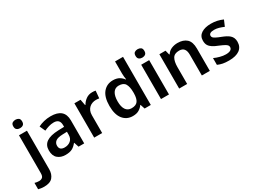

<svg xmlns="http://www.w3.org/2000/svg" viewBox="-110 -1573 3509 2626"><g transform="rotate(-30 1644.5 -260.0)"><path d="M74.2 -685.1C74.2 -660.2 81.1 -643.1 94.7 -633.3C108.4 -623 125 -618.2 144 -618.2C163.1 -618.2 179.7 -623 193.4 -633.3C207 -643.1 213.9 -660.2 213.9 -685.1C213.9 -710 207 -727.1 193.4 -736.8C179.7 -746.1 163.1 -751 144 -751C125 -751 108.4 -746.1 94.7 -736.8C81.1 -727.1 74.2 -710 74.2 -685.1ZM28.8 240.2C92.8 240.2 138.7 224.1 166 191.4C193.4 158.7 207 117.2 207 66.9V-542H81.1V54.2C81.1 87.4 74.2 109.9 60.1 121.1C45.9 132.3 28.8 138.2 7.8 138.2C-19 138.2 -38.1 134.3 -61 127.9V228C-38.1 234.4 -4.4 240.2 28.8 240.2Z M584 -551.8C509.8 -551.8 438.5 -532.7 385.3 -504.9L425.3 -417C474.1 -438.5 523.4 -457 578.1 -457C638.2 -457 673.3 -429.2 673.3 -360.8V-334L579.1 -331.1C412.6 -324.7 331.1 -270 331.1 -158.2C331.1 -100.6 347.2 -58.1 379.4 -31.2C411.1 -3.9 451.7 9.8 500 9.8C544.4 9.8 580.1 2.9 606 -10.7C631.8 -23.9 656.7 -45.4 680.2 -75.2H684.1L709 0H798.3V-363.8C798.3 -492.2 724.1 -551.8 584 -551.8ZM673.3 -255.9V-210C673.3 -168.5 660.6 -137.7 635.3 -116.7C609.9 -95.7 578.6 -85 542 -85C492.7 -85 460 -105 460 -157.2C460 -186 470.7 -208.5 492.2 -225.6C513.2 -242.7 551.8 -252 606.9 -253.9Z M1240.2 -551.8C1203.6 -551.8 1170.9 -541.5 1143.1 -521.5C1115.2 -501.5 1093.3 -477.1 1077.1 -448.2H1070.8L1053.2 -542H956.1V0H1082V-280.8C1082 -385.7 1154.8 -435.1 1234.9 -435.1C1250 -435.1 1270.5 -432.6 1284.2 -430.2L1294.9 -546.9C1280.8 -550.8 1257.3 -551.8 1240.2 -551.8Z M1564 9.8C1604.5 9.8 1637.7 2 1663.1 -13.7C1688.5 -29.3 1709 -48.3 1724.1 -70.8H1729L1752.4 0H1850.1V-759.8H1724.1V-569.8C1724.1 -553.2 1725.1 -535.2 1727.1 -516.1C1729 -496.6 1731 -482.4 1733.4 -473.1H1727.1C1711.9 -495.1 1691.4 -513.7 1666 -528.8C1640.1 -543.9 1607.4 -551.8 1567.4 -551.8C1503.4 -551.8 1451.7 -528.3 1412.1 -481C1372.6 -433.6 1353 -363.3 1353 -270C1353 -177.7 1372.6 -108.4 1411.1 -61C1449.7 -13.7 1501 9.8 1564 9.8ZM1602.1 -91.8C1523.4 -91.8 1481 -153.3 1481 -268.1C1481 -382.8 1522.5 -449.2 1600.1 -449.2C1650.4 -449.2 1684.6 -433.6 1702.6 -402.8C1720.7 -371.6 1730 -327.1 1730 -269V-252.9C1729.5 -198.7 1719.7 -158.7 1700.7 -131.8C1681.6 -105 1648.9 -91.8 1602.1 -91.8Z M2074.2 -751C2055.2 -751 2038.6 -746.1 2024.9 -736.8C2011.2 -727.1 2004.4 -710 2004.4 -685.1C2004.4 -660.2 2011.2 -643.1 2024.9 -633.3C2038.6 -623 2055.2 -618.2 2074.2 -618.2C2093.3 -618.2 2109.9 -623 2123.5 -633.3C2137.2 -643.1 2144 -660.2 2144 -685.1C2144 -710 2137.2 -727.1 2123.5 -736.8C2109.9 -746.1 2093.3 -751 2074.2 -751ZM2011.2 -542V0H2137.2V-542Z M2588.4 -551.8C2554.2 -551.8 2522 -545.4 2491.7 -532.7C2461.4 -519.5 2437.5 -499 2420.4 -471.2H2413.1L2395.5 -542H2298.3V0H2424.3V-265.1C2424.3 -324.2 2433.6 -370.1 2452.6 -402.3C2471.2 -434.1 2505.9 -450.2 2556.2 -450.2C2623 -450.2 2656.2 -409.7 2656.2 -328.1V0H2782.2V-353C2782.2 -422.9 2765.1 -473.6 2731 -504.9C2696.3 -536.1 2648.9 -551.8 2588.4 -551.8Z M3309.6 -157.2C3309.6 -250 3249 -285.2 3153.3 -323.2C3120.6 -335.4 3095.7 -346.2 3078.1 -355.5C3042.5 -373.5 3030.3 -387.2 3030.3 -410.2C3030.3 -441.4 3058.1 -457 3113.3 -457C3164.1 -457 3210.4 -440.4 3261.2 -418.9L3301.3 -512.2C3241.2 -539.1 3184.1 -551.8 3117.2 -551.8C3053.2 -551.8 3002.4 -539.6 2963.9 -514.6C2925.3 -489.7 2906.2 -452.6 2906.2 -403.8C2906.2 -373 2912.1 -348.1 2923.8 -329.1C2947.3 -290 2992.7 -263.7 3062.5 -236.8C3097.2 -222.2 3123 -210 3141.1 -200.2C3176.3 -180.2 3185.5 -165.5 3185.5 -144C3185.5 -108.4 3156.2 -85 3087.4 -85C3058.6 -85 3028.3 -89.4 2996.1 -98.1C2963.4 -106.4 2934.1 -117.2 2907.2 -129.9V-22.9C2932.6 -11.7 2959 -3.4 2985.8 2C3012.7 7.3 3045.4 9.8 3083.5 9.8C3228.5 9.8 3309.6 -47.9 3309.6 -157.2Z"/></g></svg>

Font: Noto Reveo Sans
Style: Regular
Weight: 600
Designer: Monotype Design Team
Foundry: Monotype Imaging Inc.
Version: Version 2.007